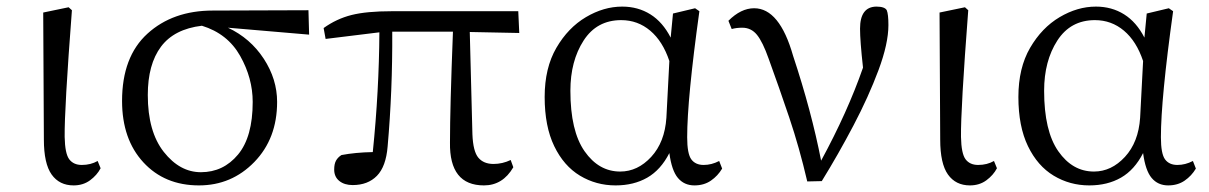

<svg xmlns="http://www.w3.org/2000/svg" viewBox="-20 -548 3664 582"><path d="M203 14Q160 14 136.5 -19Q113 -52 113 -125L111 -510L188 -526L198 -517Q175 -216 176 -133Q177 -82 190 -65Q203 -48 228 -48Q255 -48 276 -60L285 -38Q274 -17 253 -1.5Q232 14 203 14Z M589 -26Q657 -26 701.5 -79.5Q746 -133 746 -239Q746 -311 708 -378.5Q670 -446 592 -470Q508 -460 468 -406.5Q428 -353 428 -260Q428 -149 476.5 -87.5Q525 -26 589 -26ZM917 -443 671 -464Q739 -432 779.5 -370Q820 -308 820 -239Q820 -128 751 -57Q682 14 583 14Q479 14 414.5 -56Q350 -126 350 -242Q350 -376 427 -446Q504 -516 625 -516L915 -517Z M1404 -451 1412 -141Q1414 -89 1430 -70Q1446 -51 1476 -51Q1503 -51 1528 -63L1536 -41Q1504 14 1447 14Q1342 14 1344 -116Q1344 -221 1353 -452H1169Q1170 -273 1155 -104Q1150 -43 1122.5 -15Q1095 13 1049 13Q1024 13 1008.5 0.5Q993 -12 993 -34Q993 -51 998.5 -61Q1004 -71 1015 -78Q1057 -86 1110 -87Q1129 -272 1130 -450L967 -430L961 -463Q1000 -491 1045.5 -502.5Q1091 -514 1168 -514H1551L1554 -448Z M2000 -191 2009 -363Q1989 -423 1951 -455Q1913 -487 1863 -487Q1789 -487 1749 -425Q1709 -363 1709 -273Q1709 -151 1752 -89.5Q1795 -28 1860 -28Q1913 -28 1954 -72.5Q1995 -117 2000 -191ZM2160 -60 2169 -37Q2156 -15 2135 -0.5Q2114 14 2085 14Q2054 14 2035 -8.5Q2016 -31 2009 -84Q1983 -33 1942 -9.5Q1901 14 1846 14Q1787 14 1738 -15.5Q1689 -45 1660 -105Q1631 -165 1631 -254Q1631 -342 1666.5 -403Q1702 -464 1756 -496Q1810 -528 1866 -528Q1914 -528 1951.5 -504.5Q1989 -481 2013 -434L2020 -507L2087 -523L2100 -514Q2063 -248 2063 -132Q2063 -82 2075.5 -65Q2088 -48 2113 -48Q2137 -48 2160 -60Z M2198 -460 2188 -485Q2226 -523 2266 -523Q2343 -523 2384 -379Q2440 -210 2469 -61Q2549 -208 2596 -343Q2587 -424 2587 -461Q2587 -527 2636 -528Q2662 -528 2668 -517Q2673 -505 2673 -472Q2673 -416 2643 -335.5Q2613 -255 2567 -167.5Q2521 -80 2471 1L2427 2Q2403 -101 2372.5 -191.5Q2342 -282 2310 -370Q2292 -421 2274.5 -442.5Q2257 -464 2230 -464Q2212 -464 2198 -460Z M2920 14Q2877 14 2853.5 -19Q2830 -52 2830 -125L2828 -510L2905 -526L2915 -517Q2892 -216 2893 -133Q2894 -82 2907 -65Q2920 -48 2945 -48Q2972 -48 2993 -60L3002 -38Q2991 -17 2970 -1.5Q2949 14 2920 14Z M3436 -191 3445 -363Q3425 -423 3387 -455Q3349 -487 3299 -487Q3225 -487 3185 -425Q3145 -363 3145 -273Q3145 -151 3188 -89.5Q3231 -28 3296 -28Q3349 -28 3390 -72.5Q3431 -117 3436 -191ZM3596 -60 3605 -37Q3592 -15 3571 -0.5Q3550 14 3521 14Q3490 14 3471 -8.5Q3452 -31 3445 -84Q3419 -33 3378 -9.5Q3337 14 3282 14Q3223 14 3174 -15.5Q3125 -45 3096 -105Q3067 -165 3067 -254Q3067 -342 3102.5 -403Q3138 -464 3192 -496Q3246 -528 3302 -528Q3350 -528 3387.5 -504.5Q3425 -481 3449 -434L3456 -507L3523 -523L3536 -514Q3499 -248 3499 -132Q3499 -82 3511.5 -65Q3524 -48 3549 -48Q3573 -48 3596 -60Z"/></svg>

Font: Han-Nom Khai
Style: Regular
Weight: 400
Version: Version 1.200;June 22, 2023;FontCreator 14.0.0.2814 64-bit